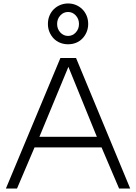

<svg xmlns="http://www.w3.org/2000/svg" viewBox="-20 -1086 784 1106"><path d="M14 0 328 -752H418L730 0H666L565 -237H179L78 0ZM374 -701 207 -298H538ZM256 -948Q256 -974 265 -995.5Q274 -1017 289.5 -1032.5Q305 -1048 326.5 -1057Q348 -1066 372 -1066Q397 -1066 418 -1057Q439 -1048 454.5 -1032.5Q470 -1017 479 -995.5Q488 -974 488 -948Q488 -923 479 -901.5Q470 -880 454.5 -864Q439 -848 418 -839.5Q397 -831 372 -831Q348 -831 326.5 -839.5Q305 -848 289.5 -864Q274 -880 265 -901.5Q256 -923 256 -948ZM309 -948Q309 -919 327.5 -899Q346 -879 372 -879Q398 -879 416.5 -899Q435 -919 435 -948Q435 -977 416.5 -997Q398 -1017 372 -1017Q346 -1017 327.5 -997Q309 -977 309 -948Z"/></svg>

Font: Milkman
Style: Regular
Weight: 300
Designer: Giulia Boggio / Martin Desinde
Version: Version 1.000